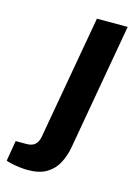

<svg xmlns="http://www.w3.org/2000/svg" viewBox="-220 -587 594 836"><g transform="rotate(15 77.5 -168.5)"><path d="M-10.2 188.1Q-25.6 188.1 -44.7 186Q-63.9 183.9 -80.8 180.3Q-97.8 176.7 -108.9 172.4L-93.3 80H-43.7Q-19.2 80 -5.9 67.8Q7.3 55.7 11.6 31.7L110.5 -526.4H249.2L148.7 43.1Q141.6 82.8 124.3 115.8Q107.1 148.7 74.7 168.4Q42.3 188.1 -10.2 188.1Z"/></g></svg>

Font: Archivo Variable SemiBold
Style: Italic
Weight: 600
Italic angle: -10°
Designer: Hector Gatti
Foundry: Omnibus-Type
Version: Version 2.001